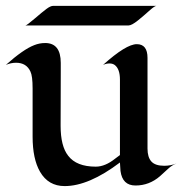

<svg xmlns="http://www.w3.org/2000/svg" viewBox="-25 -626 623 656"><path d="M327.1 -404.3Q405.8 -475.1 442.4 -475.1Q479 -475.1 479 -428.2V-118.2Q479 -88.9 492.2 -74.2Q505.4 -59.6 536.1 -59.6Q557.6 -59.6 578.1 -67.4Q562 -61.5 549.1 -49.1Q536.1 -36.6 521.5 -23.9Q484.9 7.8 438 7.8Q393.1 7.8 386.7 -42Q385.3 -56.2 384.8 -70.8Q278.3 9.8 195.8 9.8Q140.1 9.8 111.8 -39.1Q86.4 -83 86.4 -159.2V-323.7Q86.4 -366.2 79.1 -381.3Q65.4 -411.6 29.8 -411.6Q12.7 -411.6 -4.9 -404.3Q54.7 -457.5 91.8 -471.7Q109.9 -479 129.4 -479Q182.6 -479 182.6 -411.1Q182.6 -411.1 182.6 -378.4Q182.6 -378.4 182.1 -196.3Q182.1 -126.5 208 -93.8Q236.3 -56.6 302.2 -56.6Q334.5 -56.6 369.1 -84.5Q377.9 -91.3 384.8 -96.2V-354Q384.8 -390.1 367.2 -403.8Q359.9 -409.2 349.1 -409.2Q338.4 -409.2 327.1 -404.3ZM509.3 -606Q502.9 -605 489 -592.8Q475.1 -580.6 465.3 -572Q455.6 -563.5 446.3 -556.2Q424.8 -539.1 414.6 -539.1H62Q66.9 -539.6 93.5 -562.5Q120.1 -585.4 134 -595.7Q147.9 -606 156.7 -606Z"/></svg>

Font: Fondamento
Style: Regular
Weight: 400
Version: Version 1.000